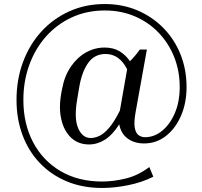

<svg xmlns="http://www.w3.org/2000/svg" viewBox="-20 -710 1005 953"><path d="M741 167Q686 195 617.5 209Q549 223 487 223Q390 223 312 190.5Q234 158 178 99.5Q122 41 92 -39Q62 -119 62 -214Q62 -315 94 -401.5Q126 -488 184.5 -552.5Q243 -617 323.5 -653.5Q404 -690 500 -690Q588 -690 662 -658.5Q736 -627 791 -571Q846 -515 876 -440Q906 -365 906 -278Q906 -199 878.5 -135.5Q851 -72 803.5 -35Q756 2 695 2Q647 2 613.5 -22.5Q580 -47 572 -93Q538 -40 500.5 -16.5Q463 7 422 7Q369 7 333.5 -26Q298 -59 284.5 -116.5Q271 -174 284 -246L288 -268Q300 -333 331.5 -379Q363 -425 406.5 -449.5Q450 -474 499 -474Q543 -474 573.5 -455.5Q604 -437 625 -406Q653 -434 674 -464H709L653 -153Q644 -102 649 -75.5Q654 -49 668 -39Q682 -29 700 -29Q746 -29 785 -61Q824 -93 848 -149Q872 -205 872 -278Q872 -358 844.5 -427Q817 -496 767 -548Q717 -600 649 -629Q581 -658 500 -658Q411 -658 337 -624Q263 -590 209 -529.5Q155 -469 125.5 -388Q96 -307 96 -214Q96 -96 144 -4.5Q192 87 280 139Q368 191 487 191Q543 191 604.5 176Q666 161 721 119ZM363 -216Q347 -122 368 -73.5Q389 -25 430 -25Q451 -25 473.5 -35.5Q496 -46 521.5 -75.5Q547 -105 575 -161L611 -366Q573 -442 504 -442Q449 -442 417.5 -397.5Q386 -353 373 -276Z"/></svg>

Font: Inria Serif
Style: Regular
Weight: 400
Designer: Black Foundry Team
Foundry: Black Foundry
Version: Version 1.000; ttfautohint (v1.8.3)